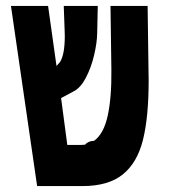

<svg xmlns="http://www.w3.org/2000/svg" viewBox="-20 -629 640 649"><path d="M17 -609H142.5L171 -406L183 -419.5Q199 -445 199 -507.5L198.5 -526L195.5 -609H310.5L308.5 -516.5Q308 -485 298.2 -443Q288.5 -401 270.2 -366.2Q252 -331.5 228.5 -320L186.5 -297.5L207.5 -139H253Q258.5 -139 267.5 -140Q278 -152.5 298 -153Q331 -177 344.2 -238.5Q357.5 -300 356.5 -393L353.5 -609H479L482 -390L482.5 -357.5Q482.5 -233 463.2 -156Q444 -79 395.2 -39.5Q346.5 0 258.5 0H105.5Z"/></svg>

Font: JuliaMono Black
Style: Italic
Weight: 900
Italic angle: -9°
Monospace: yes
Designer: cormullion
Foundry: corm
Version: Version 0.057; ttfautohint (v1.8.4)